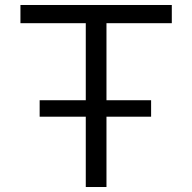

<svg xmlns="http://www.w3.org/2000/svg" viewBox="-20 -750 771 770"><path d="M139 -282V-348H586V-282ZM324 0V-657H62V-730H669V-657H407V0Z"/></svg>

Font: M PLUS 2
Style: Regular
Weight: 400
Designer: Coji Morishita
Foundry: UNDERFOREST DESIGN
Version: Version 1.001